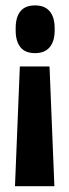

<svg xmlns="http://www.w3.org/2000/svg" viewBox="-20 -534 250 692"><path d="M158.5 -294.5 176 137H34L51.5 -294.5ZM106.5 -514.5Q141.5 -514.5 159.2 -493.2Q177 -472 177 -432.5V-424Q177 -385.5 159.2 -364Q141.5 -342.5 106.5 -342.5Q70.5 -342.5 53.5 -364Q36.5 -385.5 36.5 -424V-432.5Q36.5 -472 53.5 -493.2Q70.5 -514.5 106.5 -514.5Z"/></svg>

Font: Anek Latin Condensed
Style: Bold
Weight: 700
Width: 3
Designer: Yesha Goshar
Foundry: Ek Type
Version: Version 1.003